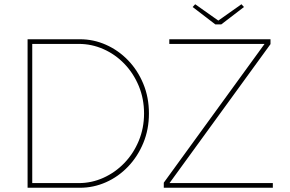

<svg xmlns="http://www.w3.org/2000/svg" viewBox="-20 -885 1366 905"><path d="M110 0V-700H357Q421 -700 479.5 -674Q538 -648 583.5 -601Q629 -554 655.5 -490Q682 -426 682 -350Q682 -275 655.5 -211Q629 -147 583.5 -99.5Q538 -52 479.5 -26Q421 0 357 0ZM132 -13 122 -22H352Q412 -22 467.5 -47Q523 -72 566 -116.5Q609 -161 634 -221Q659 -281 659 -350Q659 -420 634 -480Q609 -540 566 -584.5Q523 -629 467.5 -653.5Q412 -678 352 -678H121L132 -689ZM752 0V-24L1227 -678H778V-700H1255V-677L779 -22H1266V0ZM995 -770 888 -852 900 -865 1009 -788 1118 -865 1130 -852 1023 -770Z"/></svg>

Font: Mach Thin
Style: Regular
Weight: 250
Version: Version 1.002